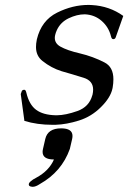

<svg xmlns="http://www.w3.org/2000/svg" viewBox="-20 -488 513 768"><path d="M139.6 248Q123 259.3 110.4 259.3Q102.5 259.3 96.7 254.9Q91.8 247.1 101.6 238.3Q111.3 229.5 124.5 223.1Q176.3 195.3 195.8 149.9Q150.4 149.9 150.4 119.6Q150.4 114.3 151.9 107.9L161.1 67.9Q170.9 25.4 224.6 25.4Q270 25.4 270 55.7Q270 61 268.6 67.9L259.3 107.9Q226.6 199.2 139.6 248ZM433.6 -331.5H432.1Q426.3 -332 423.8 -343.3Q414.6 -379.9 386.7 -404.3Q358.9 -428.7 320.3 -430.7H318.4Q288.1 -430.7 254.9 -415Q222.2 -399.4 207.5 -367.7Q202.6 -356.9 200.7 -348.1Q199.2 -341.8 199.2 -336.4Q199.2 -314.5 221.2 -301.8Q249 -286.1 299.8 -274.4Q351.6 -262.2 397.9 -238.3Q433.6 -220.2 433.6 -170.9Q433.6 -154.8 430.7 -138.2L429.7 -133.3Q421.9 -97.2 383.8 -59.6Q345.7 -21.5 295.9 -5.9Q246.1 9.8 202.1 11.2H189Q128.9 11.2 77.6 -4.4L63 -111.8L66.4 -121.6Q68.4 -128.9 77.1 -128.9H78.1Q83 -127.9 85.4 -117.2Q96.7 -69.3 124.5 -48.8Q151.9 -28.3 202.1 -26.9H208Q242.7 -27.3 289.6 -43.9Q336.4 -60.5 349.1 -106.4L350.1 -109.4Q352.5 -120.1 352.5 -129.4Q352.5 -165 314.9 -176.8Q268.1 -191.4 226.6 -203.1Q185.5 -215.8 149.9 -244.1Q124 -264.6 124 -299.8Q124 -314 127 -328.1L127.4 -330.6Q145.5 -406.2 208.5 -437.5Q270.5 -468.3 333.5 -468.3Q334.5 -468.3 335.4 -468.3Q341.3 -468.3 347.2 -467.8Q418 -463.9 473.1 -424.3L442.9 -338.9Q440.4 -331.5 433.6 -331.5Z"/></svg>

Font: Caudex
Style: Italic
Weight: 400
Italic angle: -13°
Version: Version 1.04